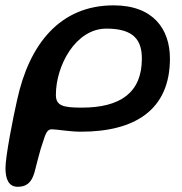

<svg xmlns="http://www.w3.org/2000/svg" viewBox="-60 -464 682 718"><path d="M6.5 234.5C37 234.5 57.5 221 69 180.5C76 155 90 95 100 69C111 33 117 19.5 134 19.5C150.5 19.5 201.5 28.5 242.5 28.5C444 28.5 575.5 -52.5 575.5 -245C575.5 -354 514 -444 365 -444C164.5 -444 49 -299.5 3.5 -88C-11 -24.5 -39.5 120.5 -39.5 164.5C-39.5 206 -27.5 234.5 6.5 234.5ZM245.5 -61.5C174.5 -61.5 149 -69 149 -109.5C149 -218.5 222.5 -357 338 -357C442 -357 470.5 -312.5 470.5 -244.5C470.5 -117.5 390 -61.5 245.5 -61.5Z"/></svg>

Font: Gluten
Style: Italic
Weight: 400
Italic angle: -13°
Designer: Tyler Finck
Foundry: Etcetera Type Company
Version: Version 0.920